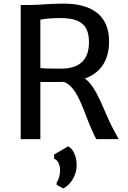

<svg xmlns="http://www.w3.org/2000/svg" viewBox="-20 -771 707 1064"><path d="M280.3 85V109.4C300.3 113.8 313 145 313 169.9C313 201.2 303.7 229 293.9 240.7V253.4L330.6 273.4C360.8 259.8 404.8 211.4 404.8 143.6C404.8 89.4 381.3 51.3 357.4 40ZM94.7 0H203.6V-316.4C265.1 -316.4 304.2 -316.4 333 -317.4C411.1 -292.5 447.3 -141.6 487.3 -54.7C502 -23.4 505.4 -12.7 514.2 0H637.7C627.4 -18.1 617.7 -36.1 607.9 -54.7C558.6 -144.5 519 -288.1 450.2 -335.9C533.7 -365.2 584.5 -432.6 584.5 -542C584.5 -690.4 482.9 -751 331.5 -751C259.8 -751 190.4 -743.2 142.1 -743.2H94.7ZM203.6 -393.6V-662.1C234.9 -668.5 274.9 -670.9 315.4 -670.9C429.7 -670.9 473.1 -628.9 473.1 -536.6C473.1 -433.6 414.6 -390.6 318.4 -390.6C292 -390.6 225.1 -391.1 203.6 -393.6Z"/></svg>

Font: Merriweather Sans
Style: Regular
Weight: 400
Designer: Eben Sorkin ( eben@eyebytes.com )
Foundry: Eben Sorkin
Version: Version 1.003